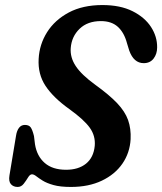

<svg xmlns="http://www.w3.org/2000/svg" viewBox="-20 -730 642 760"><path d="M260.5 10Q218.5 10 191.8 2.5Q165 -5 149 -15Q133 -25 123.5 -32.5Q114 -40 106.5 -40Q98.5 -40 91 -27.5Q83.5 -15 73.8 -2.5Q64 10 50 10Q33 10 23.2 -1Q13.5 -12 17.5 -36L43.5 -193Q46.5 -212.5 55.2 -224Q64 -235.5 78.5 -235.5Q94.5 -235.5 101.5 -225.8Q108.5 -216 114.5 -191.5L118.5 -159Q126 -112 157 -85Q188 -58 241.5 -58Q290.5 -58 320.5 -82.2Q350.5 -106.5 355 -152.5Q358.5 -192 335.5 -224.2Q312.5 -256.5 254 -298.5Q191 -343.5 160.2 -390Q129.5 -436.5 133 -497Q136 -554.5 166.5 -602.8Q197 -651 252.2 -680.5Q307.5 -710 385.5 -710Q456 -710 504.5 -685.8Q553 -661.5 577.8 -623.2Q602.5 -585 602 -542.5Q602 -516.5 588 -498.2Q574 -480 549 -480Q509.5 -480 491.5 -530L482.5 -559.5Q471.5 -601 446.5 -623.8Q421.5 -646.5 379.5 -646.5Q326.5 -646.5 295 -616Q263.5 -585.5 260 -540Q257 -503 279.8 -468.5Q302.5 -434 357 -394.5Q412.5 -354.5 443.8 -321.5Q475 -288.5 487 -254.8Q499 -221 497 -179Q494 -125 464.5 -82.2Q435 -39.5 383 -14.8Q331 10 260.5 10Z"/></svg>

Font: Fraunces 144pt S100 SemiBold
Style: Italic
Weight: 600
Italic angle: -16°
Version: Version 1.000; ttfautohint (v1.8.3)